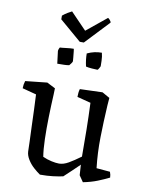

<svg xmlns="http://www.w3.org/2000/svg" viewBox="-92 -896 739 973"><g transform="rotate(10 277.5 -409.5)"><path d="M182 12Q167 2 148.5 -14.5Q130 -31 117 -52Q104 -73 103 -93Q103 -111 101.5 -145.5Q100 -180 98.5 -222.5Q97 -265 95.5 -308Q94 -351 92 -385L20 -404Q20 -423 26 -442L138 -454L181 -432L180 -400Q177 -343 175.5 -283Q174 -223 175.5 -170Q177 -117 183 -80Q205 -70 228 -65Q251 -60 267 -60Q290 -60 316 -75Q342 -90 376 -115Q376 -186 375 -253.5Q374 -321 371 -391L301 -409Q301 -420 302 -430Q303 -440 306 -450L422 -454L461 -432L458 -393Q453 -308 451.5 -228Q450 -148 459 -70L529 -64Q535 -49 535 -35Q509 -22 476.5 -9Q444 4 403 12L381 -20L378 -67V-74Q359 -55 339.5 -37Q320 -19 300 0Q276 5 248 8.5Q220 12 182 12ZM317 -568Q313 -585 311 -601.5Q309 -618 309 -634Q328 -643 346.5 -647Q365 -651 384 -651Q389 -632 389.5 -610Q390 -588 390 -583Q390 -581 384.5 -571.5Q379 -562 377 -562Q369 -562 348.5 -563.5Q328 -565 317 -568ZM171 -557 163 -621Q163 -626 166 -633Q169 -640 170 -640Q178 -640 201 -643Q224 -646 240 -646Q241 -646 242.5 -631.5Q244 -617 245.5 -602Q247 -587 247 -583Q247 -579 240.5 -570.5Q234 -562 232 -560Q222 -558 207 -557.5Q192 -557 171 -557ZM264 -686 152 -782V-801Q164 -811 178 -819.5Q192 -828 199 -831L281 -746L384 -830Q387 -830 394 -822Q401 -814 401 -809L285 -686Z"/></g></svg>

Font: Labrada
Style: Regular
Weight: 400
Designer: Mercedes Jáuregui
Foundry: Omnibus-Type Team
Version: Version 1.000; ttfautohint (v1.8.4.7-5d5b)